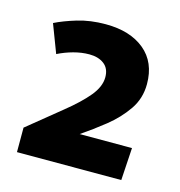

<svg xmlns="http://www.w3.org/2000/svg" viewBox="-73 -885 518 553"><g transform="rotate(15 186.0 -609.0)"><path d="M25 -471Q81 -517 124 -551.5Q167 -586 191 -615Q215 -644 215 -672Q215 -698 198 -711Q181 -724 154 -724Q131 -724 107 -717.5Q83 -711 61 -700L29 -784Q55 -797 93 -808.5Q131 -820 177 -820Q250 -820 293 -784.5Q336 -749 336 -684Q336 -641 312.5 -607Q289 -573 254.5 -545.5Q220 -518 186 -495H342L336 -398H25Z"/></g></svg>

Font: Murecho
Style: Bold
Weight: 700
Designer: Neil Summerour
Foundry: Positype
Version: Version 1.010; ttfautohint (v1.8.3)